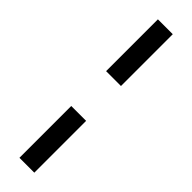

<svg xmlns="http://www.w3.org/2000/svg" viewBox="-314 -799 904 904"><g transform="rotate(45 138.5 -347.0)"><path d="M188 -808V-463H89V-808ZM188 -231V114H89V-231Z"/></g></svg>

Font: QuotatisMedium
Style: Regular
Weight: 500
Designer: Julieta Ulanovsky
Foundry: Quotatis-Medium
Version: Version 4.000;PS 004.000;hotconv 1.0.88;makeotf.lib2.5.64775